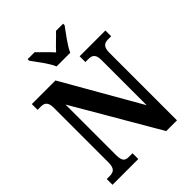

<svg xmlns="http://www.w3.org/2000/svg" viewBox="-257 -1066 1201 1201"><g transform="rotate(-45 344.0 -465.5)"><path d="M300 -771H421C440 -816 491 -880 518 -918V-931H455C431 -905 387 -866 360 -835C334 -866 290 -905 266 -931H204V-918C231 -880 282 -816 300 -771ZM24 0H252V-51H223C189 -51 171 -59 171 -117V-563L499 0H594V-597C594 -650 615 -663 647 -663H675V-714H447V-663H475C505 -663 527 -652 527 -601V-201L233 -714H24V-663H52C80 -663 105 -655 105 -601V-117C105 -59 81 -51 46 -51H24Z"/></g></svg>

Font: Noto Serif Devanagari Condensed
Style: Bold
Weight: 700
Width: 3
Designer: Universal Thirst, Indian Type Foundry and the Monotype Design Team
Foundry: Monotype Imaging Inc.
Version: Version 2.004